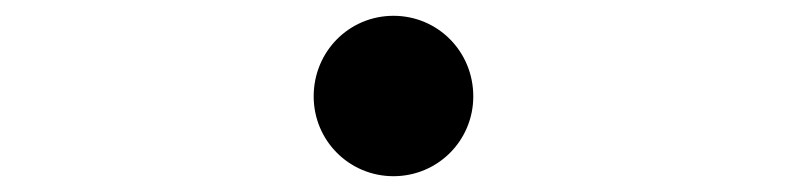

<svg xmlns="http://www.w3.org/2000/svg" viewBox="-20 -485 996 243"><path d="M377 -363C377 -307 422 -262 478 -262C534 -262 579 -307 579 -363C579 -420 534 -465 478 -465C422 -465 377 -420 377 -363Z"/></svg>

Font: Kinto Sans
Style: Regular
Weight: 400
Designer: Authors: Ryoko NISHIZUKA  (kana & ideographs); Paul D. Hunt (Latin, Greek & Cyrillic); Wenlong ZHANG  (bopomofo); Sandol
Foundry: Adobe Systems Incorporated, ookami Inc.
Version: Version 0.001